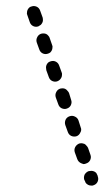

<svg xmlns="http://www.w3.org/2000/svg" viewBox="-20 -583 340 626"><path d="M268 20Q272 22 277 22Q281 23 285 21Q294 18 298 10Q302 1 299 -7L298 -11Q296 -15 294 -19Q291 -22 287 -24Q282 -26 278 -26Q274 -26 269 -25Q261 -22 256 -14Q252 -5 255 4L257 7Q258 12 261 15Q264 18 268 20ZM244 -51Q248 -49 252 -48Q257 -48 261 -50Q270 -53 274 -61Q278 -70 275 -78L267 -101Q265 -105 262 -108Q259 -112 255 -114Q251 -115 247 -116Q242 -116 238 -115Q229 -111 225 -103Q221 -95 224 -86L232 -64Q234 -59 237 -56Q240 -53 244 -51ZM230 -139Q238 -142 242 -151Q247 -159 243 -168L236 -190Q233 -199 224 -203Q216 -207 207 -204Q198 -201 194 -193Q190 -184 193 -175L201 -153Q204 -144 212 -140Q221 -136 230 -139ZM198 -229Q207 -232 211 -240Q215 -249 212 -257L205 -280Q203 -284 200 -287Q197 -291 193 -293Q189 -295 185 -295Q180 -295 176 -294Q167 -291 163 -282Q159 -274 162 -265L170 -243Q173 -234 181 -230Q190 -226 198 -229ZM167 -318Q172 -320 175 -323Q178 -326 180 -330Q182 -334 182 -338Q183 -343 181 -347L173 -369Q170 -378 162 -382Q154 -386 145 -383Q141 -382 137 -379Q134 -376 132 -372Q130 -368 130 -363Q130 -359 131 -354L139 -332Q142 -323 150 -319Q159 -315 167 -318ZM136 -408Q140 -409 144 -412Q147 -415 149 -419Q151 -423 151 -428Q152 -432 150 -436L142 -459Q141 -463 138 -466Q135 -470 131 -472Q127 -474 122 -474Q118 -474 114 -473Q105 -470 101 -461Q97 -453 100 -444L108 -422Q111 -413 119 -409Q127 -405 136 -408ZM105 -497Q109 -499 113 -502Q116 -505 118 -509Q120 -513 120 -517Q120 -522 119 -526L111 -548Q108 -557 100 -561Q91 -565 83 -562Q78 -561 75 -558Q72 -555 70 -551Q68 -547 68 -542Q67 -538 69 -534L77 -511Q80 -502 88 -498Q96 -494 105 -497Z"/></svg>

Font: FRB American Cursive Guidelines Dashed Extrabold
Style: Bold Italic
Weight: 800
Italic angle: -25°
Version: Version 2.0;Modular Font Editor K font №1